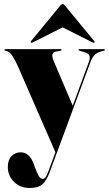

<svg xmlns="http://www.w3.org/2000/svg" viewBox="-20 -693 544 958"><path d="M266 63Q242.5 127 227.5 167.2Q212.5 207.5 192 226.2Q171.5 245 129.5 245Q80 245 49.5 214Q19 183 19 140.5Q19 105 37.5 86Q56 67 82.5 67Q127 67 148 124.5L157.5 150.5Q164 167.5 172.5 183.5Q181 199.5 194.5 199.5Q208 199.5 221 163Q234 126.5 256.5 66.5L73 -354Q58 -389 43.2 -412Q28.5 -435 12 -438.5Q5 -440 3.5 -441.2Q2 -442.5 2 -444Q2 -448 7 -448H282Q287 -448 287 -444Q287 -441 281 -439.5L257 -435Q230 -430 248.5 -387L343 -165.5L422.5 -381.5Q431.5 -406.5 425.5 -417Q419.5 -427.5 401.5 -432.5L377.5 -439.5Q371.5 -441.5 371.5 -444Q371.5 -448 376.5 -448H498.5Q503.5 -448 503.5 -444Q503.5 -441 497.5 -439.5Q467 -433 453.8 -420.8Q440.5 -408.5 430.5 -381ZM143 -481Q137 -478.5 134.5 -480.5Q131.5 -483.5 135 -488L282 -666.5Q288 -673 292.5 -673Q297 -673 303 -666.5L450 -488Q454 -483 450.5 -480.5Q448.5 -478.5 442.5 -481L292.5 -556.5Z"/></svg>

Font: Fraunces 144pt S000 Black
Style: Regular
Weight: 900
Version: Version 1.000; ttfautohint (v1.8.3)